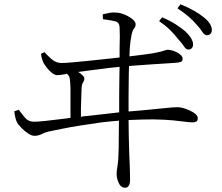

<svg xmlns="http://www.w3.org/2000/svg" viewBox="-20 -814 1040 899"><path d="M461 -747Q478 -751 494 -754Q510 -757 525 -755Q544 -754 565 -745Q586 -736 600.5 -724Q615 -712 615 -701Q615 -688 608 -681Q601 -674 596 -651Q590 -620 588 -592Q587 -573 586 -550Q622 -555 650 -558Q681 -562 693 -564Q716 -568 730 -571.5Q744 -575 752 -578Q760 -581 766 -581Q773 -581 785 -578Q797 -575 808.5 -569Q820 -563 827.5 -555.5Q835 -548 835 -538Q835 -527 825.5 -524Q816 -521 803 -520Q787 -519 758.5 -517Q730 -515 694.5 -513Q659 -511 624 -508Q602 -506 584 -505Q583 -486 583 -461Q583 -420 582 -371Q582 -332 582 -292Q636 -296 673 -300Q717 -304 744 -307Q771 -310 786.5 -311Q802 -312 813 -312Q823 -312 838 -308Q853 -304 869 -296.5Q885 -289 895.5 -280Q906 -271 906 -261Q906 -248 899 -244.5Q892 -241 882 -241Q868 -241 846.5 -244Q825 -247 789.5 -250.5Q754 -254 697 -255Q650 -255 582 -252Q583 -212 583 -176Q584 -132 585 -101Q587 -64 588 -26Q589 12 589 29Q589 46 583 55.5Q577 65 566 65Q546 65 536 43Q526 21 526 0Q526 -14 530 -35.5Q534 -57 535 -99Q536 -117 536 -157Q537 -197 537 -249Q498 -246 455 -241Q405 -234 357.5 -226.5Q310 -219 273.5 -211.5Q237 -204 217 -200Q195 -196 177 -187Q159 -178 142 -178Q128 -178 111 -189.5Q94 -201 80 -215.5Q66 -230 60 -240Q55 -251 52 -263Q49 -275 47 -293L68 -300Q82 -281 97.5 -262.5Q113 -244 139 -244Q155 -244 189.5 -247.5Q224 -251 271 -257Q290 -259 310 -262V-281Q310 -303 310 -327Q310 -351 310 -371.5Q310 -392 310 -401Q309 -430 307 -444Q305 -458 297 -465Q296 -467 294 -469Q290 -468 287 -467Q261 -462 248 -462Q237 -462 224 -472Q211 -482 200 -496Q189 -510 183 -521Q180 -528 176.5 -539Q173 -550 172 -562L188 -570Q204 -552 223.5 -535.5Q243 -519 269 -519Q285 -519 319 -522Q353 -525 397 -529.5Q441 -534 487 -539Q514 -542 540 -545Q540 -565 540 -586Q541 -617 541 -644Q541 -671 540 -686Q539 -709 520.5 -714Q502 -719 462 -724ZM540 -501Q518 -499 491 -496Q449 -491 405 -485Q372 -481 346 -477Q347 -477 348 -476Q359 -469 367 -461Q375 -453 375 -447Q375 -437 369 -428Q363 -419 362 -401Q361 -380 360.5 -357Q360 -334 359 -306Q359 -288 359 -267Q364 -268 369 -269Q420 -275 469 -280Q506 -284 538 -288Q538 -322 538 -357Q539 -411 539 -456Q540 -482 540 -501ZM814 -631Q799 -651 778 -672Q757 -693 725 -715L739 -733Q777 -717 803.5 -699.5Q830 -682 848 -667Q884 -632 884 -606Q884 -594 877.5 -588Q871 -582 861 -582Q851 -582 841 -597.5Q831 -613 814 -631ZM901 -698Q884 -718 864 -735.5Q844 -753 811 -775L825 -794Q862 -779 889 -763.5Q916 -748 933 -734Q953 -718 962.5 -703Q972 -688 972 -673Q972 -663 965.5 -656Q959 -649 949 -649Q937 -649 927.5 -664.5Q918 -680 901 -698Z"/></svg>

Font: Early Summer Mincho Light
Style: Regular
Weight: 300
Designer: GuiWonder
Version: Version 1.002